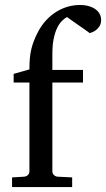

<svg xmlns="http://www.w3.org/2000/svg" viewBox="-20 -757 429 777"><path d="M389.2 -676.8Q389.2 -661.6 383.1 -651.6Q377 -641.6 368.9 -635.5Q360.8 -629.4 353.3 -626.5Q345.7 -623.5 342.8 -623Q341.8 -624 334.7 -629.2Q327.6 -634.3 317.6 -641.4Q307.6 -648.4 296.1 -656.2Q284.7 -664.1 274.9 -671.1Q265.1 -678.2 258.3 -682.9Q251.5 -687.5 251 -688Q240.2 -682.1 229.7 -671.4Q219.2 -660.6 210.7 -642.6Q202.1 -624.5 197 -598.9Q191.9 -573.2 191.9 -538.1V-474.1H315.9V-422.9H191.9V-64Q191.9 -54.7 198 -48.8Q204.1 -43 212.9 -42L272 -39.1V0H28.8V-39.1L78.1 -42Q86.9 -43 93 -48.8Q99.1 -54.7 99.1 -64V-422.9H35.2V-458L99.1 -476.1Q99.1 -501 100.8 -520.8Q102.5 -540.5 106.7 -557.9Q110.8 -575.2 117.2 -591.6Q123.5 -607.9 132.8 -626Q147.5 -654.3 166.7 -675Q186 -695.8 208.3 -709.5Q230.5 -723.1 254.6 -730Q278.8 -736.8 303.2 -736.8Q324.2 -736.8 340.3 -731.9Q356.4 -727.1 367.4 -718.8Q378.4 -710.4 383.8 -699.7Q389.2 -689 389.2 -676.8Z"/></svg>

Font: Charis SIL Cyr
Style: Regular
Weight: 400
Foundry: SIL International
Version: Version 5.000